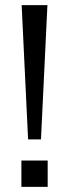

<svg xmlns="http://www.w3.org/2000/svg" viewBox="-20 -725 268 745"><path d="M89 -184 64 -705H164L139 -184ZM63 0V-102H165V0Z"/></svg>

Font: Mulish ExtraLight
Style: Regular
Weight: 400
Version: Version 3.603